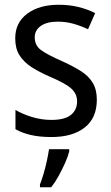

<svg xmlns="http://www.w3.org/2000/svg" viewBox="-20 -566 468 807"><path d="M387 -147Q387 -70 336 -30Q285 10 196 10Q147 10 110 1.5Q73 -7 45 -23V-104Q73 -87 113.5 -74.5Q154 -62 196 -62Q252 -62 278 -83Q304 -104 304 -140Q304 -171 280.5 -193Q257 -215 191 -243Q145 -263 112.5 -284Q80 -305 62 -333.5Q44 -362 44 -405Q44 -471 94.5 -508.5Q145 -546 227 -546Q270 -546 308 -537Q346 -528 380 -511L350 -443Q321 -457 289 -466Q257 -475 223 -475Q177 -475 151.5 -457Q126 -439 126 -409Q126 -375 152.5 -355.5Q179 -336 245 -307Q289 -287 321 -266.5Q353 -246 370 -217.5Q387 -189 387 -147ZM271 70Q266 91 254 118Q242 145 227 172.5Q212 200 195 221H148V209Q155 192 163 165Q171 138 177 110Q183 82 186 61H271Z"/></svg>

Font: Noto Sans Telugu SemiCondensed
Style: Regular
Weight: 400
Width: 4
Designer: Jelle Bosma - Monotype Design Team
Foundry: Monotype Imaging Inc.
Version: Version 2.005; ttfautohint (v1.8.4.7-5d5b)